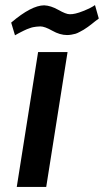

<svg xmlns="http://www.w3.org/2000/svg" viewBox="-20 -736 409 756"><path d="M24 -647Q104 -715 154 -715Q180 -714 210 -697Q240 -680 254 -680Q274 -679 307.5 -692.5Q341 -706 354 -716L369 -663Q367 -662 355 -652.5Q343 -643 340 -640.5Q337 -638 326 -630Q315 -622 309.5 -619Q304 -616 294 -610.5Q284 -605 277 -603Q270 -601 261 -599.5Q252 -598 244 -598Q216 -598 186 -615Q156 -632 139 -632Q131 -632 123.5 -631Q116 -630 110.5 -629Q105 -628 97 -625Q89 -622 86 -621Q83 -620 74 -615.5Q65 -611 63 -610Q61 -609 50.5 -603.5Q40 -598 39 -597ZM46 0 130 -531H246L162 0Z"/></svg>

Font: Exo
Style: Demi Bold Italic
Weight: 600
Designer: Natanael Gama
Version: Version 1